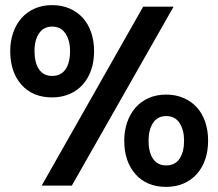

<svg xmlns="http://www.w3.org/2000/svg" viewBox="-20 -726 854 751"><path d="M184 -345Q108 -345 64 -394.5Q20 -444 20 -526Q20 -565 31.5 -598Q43 -631 64 -655Q85 -679 115.5 -692.5Q146 -706 184 -706Q221 -706 251.5 -693Q282 -680 303.5 -656.5Q325 -633 336.5 -599.5Q348 -566 348 -526Q348 -485 336.5 -452Q325 -419 303.5 -395Q282 -371 251.5 -358Q221 -345 184 -345ZM184 -429Q218 -429 236 -454.5Q254 -480 254 -526Q254 -568 236 -595Q218 -622 184 -622Q151 -622 133 -596Q115 -570 115 -526Q115 -481 132.5 -455Q150 -429 184 -429ZM261 0H143Q243 -176 341.5 -350Q440 -524 540 -700H659Q559 -524 460 -350Q361 -176 261 0ZM630 5Q554 5 510 -44.5Q466 -94 466 -176Q466 -215 477.5 -248Q489 -281 510 -305Q531 -329 561.5 -342.5Q592 -356 630 -356Q667 -356 697.5 -343Q728 -330 749.5 -306.5Q771 -283 782.5 -249.5Q794 -216 794 -176Q794 -135 782.5 -102Q771 -69 749.5 -45Q728 -21 697.5 -8Q667 5 630 5ZM630 -79Q665 -79 682.5 -105.5Q700 -132 700 -176Q700 -217 682.5 -244.5Q665 -272 630 -272Q596 -272 578.5 -245Q561 -218 561 -176Q561 -131 578.5 -105Q596 -79 630 -79Z"/></svg>

Font: Rosa Sans Black
Style: Regular
Weight: 900
Designer: Pentagram / MCKL
Foundry: Pentagram / MCKL
Version: Version 1.005;September 16, 2019;FontCreator 11.5.0.2425 64-